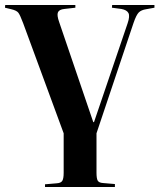

<svg xmlns="http://www.w3.org/2000/svg" viewBox="-23 -536 641 772"><path d="M158 216V205L205 201Q222 200 227.5 191Q233 182 233 159V0L70 -443Q58 -475 51 -484.5Q44 -494 22 -499L-3 -505L-2 -516H280V-505L236 -500Q215 -498 210 -486.5Q205 -475 215 -447L352 -45H355L490 -442Q500 -471 493.5 -483.5Q487 -496 465 -500L427 -505L428 -516H598V-505L565 -499Q545 -496 535 -486Q525 -476 514 -444L365 0V158Q365 182 370 190.5Q375 199 392 200L439 204V216Z"/></svg>

Font: Literata 72pt SemiBold
Style: Regular
Weight: 600
Designer: Latin by Veronika Burian and Jose Scaglione. Greek by Irene Vlachou. Cyrillic by Vera Evstafieva.
Foundry: TypeTogether
Version: Version 3.002